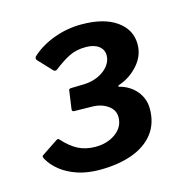

<svg xmlns="http://www.w3.org/2000/svg" viewBox="-79 -934 624 633"><g transform="rotate(-15 233.5 -617.5)"><path d="M79 -782Q77 -785 77.5 -789Q78 -793 82 -796Q113 -824 158 -840.5Q203 -857 251 -857Q328 -857 371 -826.5Q414 -796 414 -746Q414 -707 386.5 -676Q359 -645 321 -632Q317 -631 316.5 -629Q316 -627 320 -626Q356 -616 377 -590Q398 -564 398 -530Q398 -480 371.5 -446Q345 -412 297.5 -395Q250 -378 188 -378Q145 -378 112 -389Q79 -400 55.5 -418.5Q32 -437 19 -460Q14 -469 17 -472L74 -510Q81 -514 84 -509Q109 -481 134.5 -468Q160 -455 193 -455Q234 -455 262.5 -476Q291 -497 291 -530Q291 -548 280.5 -560Q270 -572 253 -579Q236 -586 214 -586L155 -587Q148 -587 148 -594L157 -658Q157 -663 167 -663L210 -664Q236 -665 258 -675Q280 -685 293 -701.5Q306 -718 306 -737Q306 -757 290 -769Q274 -781 246 -781Q213 -781 188.5 -768.5Q164 -756 136 -734Q129 -729 123 -735L79 -782Z"/></g></svg>

Font: Libre Franklin
Style: Bold Italic
Weight: 700
Italic angle: -8°
Designer: Pablo Impallari, Rodrigo Fuenzalida, Nhung Nguyen
Foundry: Impallari Type
Version: Version 3.000